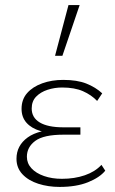

<svg xmlns="http://www.w3.org/2000/svg" viewBox="-20 -731 455 757"><path d="M215 6Q170 6 131 -6.5Q92 -19 68.5 -44Q45 -69 45 -105Q45 -157 89 -189Q133 -221 223 -221V-204Q175 -204 139.5 -214.5Q104 -225 84.5 -247Q65 -269 65 -302Q65 -339 87 -364Q109 -389 146.5 -402.5Q184 -416 229 -416Q284 -416 320.5 -401.5Q357 -387 383 -363L363 -333Q340 -357 307 -371.5Q274 -386 225 -386Q195 -386 167.5 -377Q140 -368 122.5 -350Q105 -332 105 -303Q105 -267 137 -248Q169 -229 230 -229H297V-200H230Q152 -200 119 -175.5Q86 -151 86 -113Q86 -87 104 -67.5Q122 -48 153.5 -37Q185 -26 224 -26Q274 -26 314.5 -40Q355 -54 380 -81L395 -58Q373 -31 327 -12.5Q281 6 215 6ZM197 -511 250 -711H294L226 -511Z"/></svg>

Font: Ysabeau Office ExtraLight
Style: Regular
Weight: 250
Designer: Christian Thalmann (Catharsis Fonts)
Version: Version 2.001;gftools[0.9.30]; featfreeze: tnum,lnum,ss02